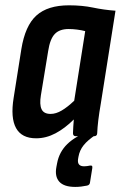

<svg xmlns="http://www.w3.org/2000/svg" viewBox="-20 -520 462 733"><path d="M117.9 8Q62.9 8 41.3 -31Q19.7 -70 32.1 -146.6L61.5 -332.4Q75.9 -422 119.1 -460.9Q162.2 -499.7 243.4 -499.7Q293.9 -499.7 334.9 -491.1Q375.9 -482.4 420.9 -479.1L364.9 -125Q358.7 -89.3 355.3 -61.3Q351.9 -33.4 351.1 -11.4Q350.7 0 339.1 0H269.6Q258.6 0 258.6 -11.4Q258.8 -23.6 259.8 -37Q260.8 -50.4 261.8 -64Q228 -30.2 192 -11.1Q155.9 8 117.9 8ZM173.2 -85.1Q193.6 -85.1 215.6 -98.1Q237.6 -111 263.3 -135.5L305.3 -401.2Q290.5 -405 273.9 -407.1Q257.4 -409.2 242.1 -409.2Q207.2 -409.2 189.1 -390.2Q170.9 -371.1 163.9 -325.2L136.1 -156.1Q130.3 -121 138.7 -103.1Q147.1 -85.1 173.2 -85.1ZM267.1 193.6Q224.1 193.6 206.2 173.5Q188.4 153.4 195.4 116.8L198 103.2Q206 60 237.1 29.8Q268.2 -0.4 328.5 -23.4L346.9 -6.4Q314.7 15 299.2 34.6Q283.7 54.1 279.5 78.6L277.9 88Q274.3 114.9 301.3 114.9Q307.3 114.9 312.3 114.1Q317.3 113.3 322.7 112.3Q334.7 109.9 332.3 122.2L323.5 177Q322.5 186.4 312.2 188.6Q301 190.8 290.2 192.2Q279.5 193.6 267.1 193.6Z"/></svg>

Font: Sofia Sans Condensed
Style: Italic
Weight: 400
Italic angle: -9°
Designer: Botio Nikoltchev, Ani Petrova
Foundry: lettersoup
Version: Version 4.101